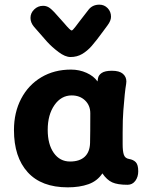

<svg xmlns="http://www.w3.org/2000/svg" viewBox="-20 -794 654 825"><path d="M574 -58Q574 -34 561.5 -17Q549 0 528 0Q485 0 462 -10.5Q439 -21 420 -49Q398 -16 360 -2.5Q322 11 271 11Q158 11 99 -54Q40 -119 40 -235Q40 -311 71 -370Q102 -429 157.5 -462Q213 -495 285 -495Q321 -495 352 -481Q383 -467 399 -444L401 -457Q403 -471 417 -480.5Q431 -490 461 -490Q493 -490 508 -477Q523 -464 523 -444Q523 -437 522 -433Q516 -399 510 -319Q507 -282 507 -224V-174Q507 -145 512 -129.5Q517 -114 534 -111Q553 -108 563.5 -97Q574 -86 574 -58ZM368 -307Q368 -341 345.5 -362.5Q323 -384 288 -384Q243 -384 214 -342.5Q185 -301 185 -236Q185 -174 211 -137Q237 -100 281 -100Q322 -100 344 -120.5Q366 -141 367 -180Q368 -221 368 -307ZM457 -722Q457 -705 442 -685L425 -662Q393 -618 374 -596.5Q355 -575 333 -562Q311 -549 283 -549Q260 -549 231.5 -570.5Q203 -592 182.5 -614.5Q162 -637 126 -679Q111 -697 111 -717Q111 -738 127 -753.5Q143 -769 165 -769Q178 -769 188.5 -763Q199 -757 213 -742Q235 -718 256 -694Q282 -663 288 -663Q292 -663 304.5 -679.5Q317 -696 320 -700L361 -753Q378 -774 407 -774Q428 -774 442.5 -759Q457 -744 457 -722Z"/></svg>

Font: Mali
Style: Bold
Weight: 700
Designer: Kitiyaporn Chalermlarp | Katatrad Aksorn Co.,Ltd.
Foundry: Cadson Demak Co.,Ltd.
Version: Version 1.000; ttfautohint (v1.6)